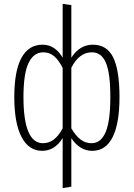

<svg xmlns="http://www.w3.org/2000/svg" viewBox="-20 -761 685 983"><path d="M455.1 -532.2Q527.8 -532.2 559.8 -466.3Q591.8 -400.4 591.8 -264.2Q591.8 -128.9 556.6 -58.8Q521.5 11.2 452.1 11.2Q388.7 11.2 345.2 -53.2V194.8L300.8 202.1V-54.2Q260.3 11.2 195.8 11.2Q127.4 11.2 90.3 -59.6Q53.2 -130.4 53.2 -264.2Q53.2 -397.5 89.8 -464.8Q126.5 -532.2 198.2 -532.2Q261.2 -532.2 300.8 -465.8V-741.2L345.2 -734.9V-465.8Q388.2 -532.2 455.1 -532.2ZM200.2 -27.8Q260.7 -27.8 300.8 -104V-413.1Q279.8 -454.6 256.3 -473.9Q232.9 -493.2 202.1 -493.2Q152.3 -493.2 126.2 -438.5Q100.1 -383.8 100.1 -264.2Q100.1 -27.8 200.2 -27.8ZM448.2 -27.8Q497.1 -27.8 521 -85Q544.9 -142.1 544.9 -264.2Q544.9 -386.2 522.2 -439.7Q499.5 -493.2 450.2 -493.2Q385.3 -493.2 345.2 -414.1V-104Q368.2 -64.9 392.8 -46.4Q417.5 -27.8 448.2 -27.8Z"/></svg>

Font: Fira Sans Compressed ExtraLight
Style: Regular
Weight: 250
Width: 1
Designer: Carrois Corporate & Edenspiekermann AG
Foundry: Carrois Corporate GbR & Edenspiekermann AG
Version: Version 4.203;PS 004.203;hotconv 1.0.88;makeotf.lib2.5.64775